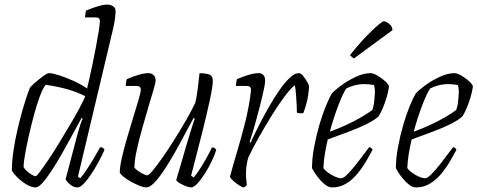

<svg xmlns="http://www.w3.org/2000/svg" viewBox="-20 -820 2089 840"><path d="M135 0Q116 0 92.5 -15Q69 -30 51.5 -48.5Q34 -67 32 -75Q32 -114 39 -161Q46 -208 57 -255.5Q68 -303 80 -343.5Q92 -384 101 -410Q110 -436 114 -440Q121 -448 137.5 -462Q154 -476 170.5 -488Q187 -500 195 -500Q209 -500 237.5 -491Q266 -482 299.5 -467Q333 -452 361 -433Q364 -445 370.5 -474Q377 -503 385 -540.5Q393 -578 400 -616Q407 -654 412 -684.5Q417 -715 417 -728Q417 -744 398 -744H352Q352 -750 353.5 -759.5Q355 -769 357 -774Q386 -786 409.5 -793Q433 -800 450 -800Q462 -800 474 -793Q486 -786 486 -769Q486 -765 483.5 -742.5Q481 -720 475 -695L321 -47L331 -40Q341 -51 358 -76Q375 -101 391.5 -129Q408 -157 418 -176Q427 -176 431.5 -172Q436 -168 437 -164Q428 -143 413 -115Q398 -87 381 -61Q364 -35 347.5 -17.5Q331 0 319 0Q302 0 286.5 -13Q271 -26 267 -36L319 -233Q326 -258 332 -276.5Q338 -295 342 -301L337 -304Q318 -270 296 -229Q274 -188 251 -147.5Q228 -107 206 -73.5Q184 -40 166 -20Q148 0 135 0ZM136 -49Q140 -49 155 -69Q170 -89 192 -121.5Q214 -154 238 -193.5Q262 -233 285.5 -272.5Q309 -312 327 -345.5Q345 -379 353 -399Q286 -434 180 -449Q168 -435 154.5 -399Q141 -363 128.5 -316.5Q116 -270 105.5 -223.5Q95 -177 89 -141Q83 -105 83 -90Q90 -76 109 -62.5Q128 -49 136 -49Z M620 0Q608 0 589.5 -7.5Q571 -15 551.5 -26Q532 -37 519 -48Q506 -59 504 -65Q504 -90 513.5 -131Q523 -172 536.5 -218.5Q550 -265 563.5 -308.5Q577 -352 586.5 -384.5Q596 -417 596 -428Q596 -444 577 -444H530Q530 -450 531.5 -459.5Q533 -469 535 -474Q564 -486 587.5 -493Q611 -500 630 -500Q642 -500 651.5 -492Q661 -484 661 -466Q661 -459 651.5 -427Q642 -395 628.5 -349.5Q615 -304 601 -254Q587 -204 577.5 -159.5Q568 -115 568 -86Q582 -72 599.5 -62.5Q617 -53 624 -53Q631 -53 648.5 -74Q666 -95 690.5 -130Q715 -165 741.5 -207Q768 -249 792.5 -291.5Q817 -334 834 -369Q840 -392 844.5 -427.5Q849 -463 853 -500Q874 -500 892.5 -495Q911 -490 911 -466Q911 -443 898 -382Q885 -321 863.5 -235.5Q842 -150 816 -51L827 -44Q836 -52 850.5 -74.5Q865 -97 881 -124.5Q897 -152 907 -175Q921 -175 926 -164Q920 -143 906.5 -115Q893 -87 876.5 -61Q860 -35 844 -17.5Q828 0 816 0Q808 0 793.5 -5.5Q779 -11 766.5 -18.5Q754 -26 751 -32L799 -196Q811 -237 820.5 -266.5Q830 -296 832 -301L827 -304Q808 -270 786.5 -229Q765 -188 742 -147.5Q719 -107 696.5 -73.5Q674 -40 654.5 -20Q635 0 620 0Z M1046 0Q1041 0 1027.5 -8.5Q1014 -17 1001.5 -28Q989 -39 986 -46Q989 -59 998 -90.5Q1007 -122 1020 -166Q1033 -210 1046 -259Q1055 -292 1062.5 -328Q1070 -364 1074 -392Q1078 -420 1078 -428Q1078 -444 1059 -444H1012Q1012 -450 1013.5 -459.5Q1015 -469 1017 -474Q1046 -486 1069.5 -493Q1093 -500 1112 -500Q1124 -500 1132 -492Q1140 -484 1140 -466Q1140 -455 1134 -427Q1128 -399 1118.5 -361Q1109 -323 1097 -280.5Q1085 -238 1072 -199L1076 -195Q1092 -230 1112.5 -270.5Q1133 -311 1156 -351.5Q1179 -392 1202.5 -425.5Q1226 -459 1247.5 -479.5Q1269 -500 1287 -500Q1296 -500 1306 -488Q1316 -476 1324 -462Q1332 -448 1332 -441Q1330 -405 1323 -376.5Q1316 -348 1307 -325Q1300 -324 1293 -324.5Q1286 -325 1279 -327Q1279 -337 1278 -359.5Q1277 -382 1275 -407Q1273 -432 1270 -447Q1254 -436 1227 -400.5Q1200 -365 1170 -316.5Q1140 -268 1112 -218.5Q1084 -169 1066 -130Q1061 -113 1058.5 -94.5Q1056 -76 1056 -58Q1056 -46 1057.5 -34.5Q1059 -23 1060 -12Q1059 -9 1056 -6Q1053 -3 1046 0Z M1433 0Q1412 0 1387 -26Q1362 -52 1345 -84Q1345 -128 1354.5 -178Q1364 -228 1377.5 -274.5Q1391 -321 1406 -357Q1421 -393 1431 -410Q1444 -425 1472.5 -446Q1501 -467 1536 -483.5Q1571 -500 1601 -500Q1613 -500 1632 -489Q1651 -478 1666 -464Q1681 -450 1682 -441Q1679 -419 1671.5 -394Q1664 -369 1654.5 -346.5Q1645 -324 1636 -311Q1618 -294 1582.5 -276.5Q1547 -259 1502.5 -242.5Q1458 -226 1414 -210Q1406 -177 1401 -145Q1396 -113 1395 -85Q1401 -75 1415.5 -64.5Q1430 -54 1446 -47Q1462 -40 1473 -40Q1483 -40 1501.5 -59Q1520 -78 1540 -103.5Q1560 -129 1575.5 -150Q1591 -171 1595 -176Q1605 -175 1610 -165Q1597 -140 1580 -111.5Q1563 -83 1541.5 -57.5Q1520 -32 1493 -16Q1466 0 1433 0ZM1423 -244Q1457 -256 1493 -272.5Q1529 -289 1560 -307Q1591 -325 1609 -339Q1614 -353 1616 -367Q1619 -389 1620 -411.5Q1621 -434 1616 -448Q1605 -450 1595 -451Q1585 -452 1576 -452Q1551 -452 1531 -446.5Q1511 -441 1495 -433Q1480 -411 1460 -358.5Q1440 -306 1423 -244ZM1528 -564Q1523 -568 1517 -573Q1511 -578 1512 -580Q1566 -647 1608.5 -687Q1651 -727 1659 -727Q1669 -727 1683 -715.5Q1697 -704 1697 -688Z M1800 0Q1779 0 1754 -26Q1729 -52 1712 -84Q1712 -128 1721.5 -178Q1731 -228 1744.5 -274.5Q1758 -321 1773 -357Q1788 -393 1798 -410Q1811 -425 1839.5 -446Q1868 -467 1903 -483.5Q1938 -500 1968 -500Q1980 -500 1999 -489Q2018 -478 2033 -464Q2048 -450 2049 -441Q2046 -419 2038.5 -394Q2031 -369 2021.5 -346.5Q2012 -324 2003 -311Q1985 -294 1949.5 -276.5Q1914 -259 1869.5 -242.5Q1825 -226 1781 -210Q1773 -177 1768 -145Q1763 -113 1762 -85Q1768 -75 1782.5 -64.5Q1797 -54 1813 -47Q1829 -40 1840 -40Q1850 -40 1868.5 -59Q1887 -78 1907 -103.5Q1927 -129 1942.5 -150Q1958 -171 1962 -176Q1972 -175 1977 -165Q1964 -140 1947 -111.5Q1930 -83 1908.5 -57.5Q1887 -32 1860 -16Q1833 0 1800 0ZM1790 -244Q1824 -256 1860 -272.5Q1896 -289 1927 -307Q1958 -325 1976 -339Q1981 -353 1983 -367Q1986 -389 1987 -411.5Q1988 -434 1983 -448Q1972 -450 1962 -451Q1952 -452 1943 -452Q1918 -452 1898 -446.5Q1878 -441 1862 -433Q1847 -411 1827 -358.5Q1807 -306 1790 -244Z"/></svg>

Font: Texturina 72pt 72pt Thin
Style: Italic
Weight: 100
Italic angle: -11°
Designer: Guillermo Torres Carreño
Foundry: Omnibus-Type
Version: Version 1.002; ttfautohint (v1.8.3)